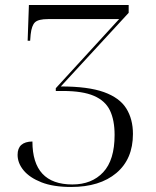

<svg xmlns="http://www.w3.org/2000/svg" viewBox="-20 -734 620 764"><path d="M263 10Q192 10 145 -8.5Q98 -27 74 -56Q50 -85 50 -118Q50 -170 109 -171Q109 0 268 0Q345 0 390.5 -48.5Q436 -97 436 -197Q436 -256 417.5 -294.5Q399 -333 354 -352.5Q309 -372 230 -372H202V-383L454 -658H171Q133 -658 119.5 -645.5Q106 -633 102 -597L100 -572H90L95 -714H492V-683L222 -390Q331 -390 393.5 -367.5Q456 -345 482.5 -302.5Q509 -260 509 -201Q509 -101 443 -45.5Q377 10 263 10Z"/></svg>

Font: Noto Serif Display Light
Style: Regular
Weight: 300
Designer: Monotype Design Team
Foundry: Monotype Imaging Inc.
Version: Version 2.009